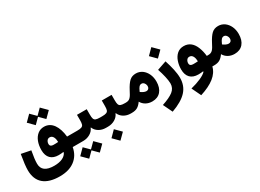

<svg xmlns="http://www.w3.org/2000/svg" viewBox="-33 -1561 3631 2684"><g transform="rotate(-30 1782.0 -218.5)"><path d="M439.9 -523.4 525.4 -608.9 610.8 -523.4 703.6 -615.7 610.8 -708.5 525.4 -623 439.9 -708.5 347.7 -615.7ZM525.9 -447.3C486.8 -447.3 452.6 -436 423.8 -413.1C365.7 -367.2 333 -284.2 333 -181.2C333 -62 397.9 0 508.8 0C534.7 0 560.1 -2 584 -5.4L588.4 2C561.5 64.9 486.8 98.1 381.8 98.1C251 98.1 185.5 49.8 185.5 -47.4C185.5 -96.2 192.9 -157.7 210 -250L56.6 -280.3C36.6 -162.6 27.8 -87.9 27.8 -33.2C27.8 163.6 147.5 265.6 376.5 265.6C474.6 265.6 555.2 242.7 617.2 196.3C679.2 149.9 718.3 84.5 733.9 0H763.2V-166.5H738.8C721.2 -331.1 651.4 -447.3 525.9 -447.3ZM522 -279.3C573.2 -279.3 592.3 -221.7 593.3 -163.6C569.3 -161.1 543.9 -161.1 517.1 -161.1C483.4 -161.1 461.4 -173.8 461.4 -206.5C461.4 -225.6 466.8 -242.7 477.5 -257.3C487.8 -272 502.9 -279.3 522 -279.3Z M852.5 256.3 938 170.9 1023.4 256.3 1116.2 164.1 1023.4 71.3 938 156.7 852.5 71.3 760.3 164.1ZM1010.7 -360.4V-272.5C1010.7 -244.1 1008.3 -222.2 1003.4 -207C993.2 -176.3 965.3 -166.5 904.8 -166.5H763.2C747.1 -166.5 740.7 -142.6 740.7 -84C740.7 -24.9 747.1 0 763.2 0H904.8C945.3 0 981.9 -9.8 1015.6 -29.3C1049.3 -48.8 1072.8 -75.2 1086.4 -108.9H1091.3C1105 -75.2 1127.9 -48.8 1160.6 -29.3C1192.9 -9.8 1229.5 0 1271 0H1288.6V-166.5H1272C1241.7 -166.5 1219.2 -169.4 1204.6 -175.3C1174.8 -186.5 1168 -215.3 1168 -272.5V-360.4Z M1569.3 -360.4H1411.1V-272.5C1411.1 -244.1 1408.7 -222.2 1403.8 -207C1393.6 -176.3 1365.7 -166.5 1305.2 -166.5H1288.6C1272.5 -166.5 1266.1 -142.6 1266.1 -84C1266.1 -24.9 1272.5 0 1288.6 0H1305.2C1345.7 0 1382.8 -9.8 1416.5 -29.3C1450.2 -48.8 1473.6 -75.2 1487.3 -108.9H1492.2C1506.3 -75.2 1529.3 -48.8 1561.5 -29.3C1593.8 -9.8 1630.4 0 1671.9 0H1689.5V-166.5H1672.9C1642.6 -166.5 1620.1 -169.4 1605.5 -175.3C1576.2 -186.5 1569.3 -215.3 1569.3 -272.5ZM1356.4 256.3 1449.2 164.1 1356.4 71.3 1264.6 164.1Z M1689.5 -166.5C1673.3 -166.5 1667 -142.6 1667 -84C1667 -23.9 1673.3 0 1689.5 0C1728 0 1759.3 -7.3 1782.7 -21.5C1806.2 -35.6 1828.6 -57.6 1849.6 -88.4C1882.8 -29.8 1942.9 4.9 2018.6 4.9C2077.6 4.9 2123.5 -14.2 2156.7 -52.2C2189.5 -90.3 2206.1 -143.1 2206.1 -210.4C2206.1 -254.9 2197.8 -295.4 2181.2 -331.5C2147.5 -403.8 2086.4 -450.2 2010.3 -450.2C1967.8 -450.2 1932.6 -437.5 1905.3 -411.6C1877.9 -385.7 1849.6 -345.2 1820.8 -289.6C1774.9 -198.7 1752.4 -166.5 1689.5 -166.5ZM1937.5 -215.8C1957 -259.3 1975.1 -286.6 2008.3 -286.6C2025.4 -286.6 2039.6 -278.8 2050.8 -263.7C2062 -248 2067.4 -231 2067.4 -212.9C2067.4 -182.1 2047.9 -161.1 2019 -161.1C1991.7 -161.1 1963.4 -174.8 1929.7 -198.7Z M2307.1 -337.9C2337.9 -250 2362.3 -145.5 2362.3 -87.4C2362.3 -37.6 2342.3 2.9 2302.7 34.2C2263.2 64.9 2202.1 94.2 2119.6 121.1L2191.4 270.5C2304.2 230 2386.7 181.2 2439 124C2491.2 66.9 2517.6 -3.9 2517.6 -87.9C2517.6 -173.3 2491.7 -278.3 2456.1 -389.2ZM2383.8 -475.6 2476.6 -567.9 2383.8 -660.6 2292 -567.9Z M2843.8 2C2807.6 45.9 2697.8 92.8 2580.6 121.1L2652.3 270.5C2844.2 209.5 2958 123.5 2987.8 0H3018.1V-166.5H2994.1C2988.8 -218.3 2977.5 -265.6 2960.9 -308.1C2927.7 -393.1 2870.1 -447.3 2781.7 -447.3C2738.3 -447.3 2702.6 -434.6 2673.8 -409.7C2645 -384.3 2624 -351.6 2609.9 -311C2595.7 -270.5 2588.4 -227.1 2588.4 -181.2C2588.4 -63.5 2652.3 0 2764.2 0C2787.1 0 2814.9 -1.5 2839.8 -5.4ZM2848.6 -163.6C2823.2 -161.1 2796.9 -161.1 2772.9 -161.1C2738.3 -161.1 2716.8 -173.8 2716.8 -206.5C2716.8 -225.6 2722.2 -242.7 2732.9 -257.3C2743.2 -272 2757.8 -279.3 2776.9 -279.3C2828.1 -279.3 2847.7 -221.7 2848.6 -163.6Z M3018.1 -166.5C3002 -166.5 2995.6 -142.6 2995.6 -84C2995.6 -23.9 3002 0 3018.1 0C3056.6 0 3087.9 -7.3 3111.3 -21.5C3134.8 -35.6 3157.2 -57.6 3178.2 -88.4C3211.4 -29.8 3271.5 4.9 3347.2 4.9C3406.2 4.9 3452.1 -14.2 3485.4 -52.2C3518.1 -90.3 3534.7 -143.1 3534.7 -210.4C3534.7 -254.9 3526.4 -295.4 3509.8 -331.5C3476.1 -403.8 3415 -450.2 3338.9 -450.2C3296.4 -450.2 3261.2 -437.5 3233.9 -411.6C3206.5 -385.7 3178.2 -345.2 3149.4 -289.6C3103.5 -198.7 3081.1 -166.5 3018.1 -166.5ZM3266.1 -215.8C3285.6 -259.3 3303.7 -286.6 3336.9 -286.6C3354 -286.6 3368.2 -278.8 3379.4 -263.7C3390.6 -248 3396 -231 3396 -212.9C3396 -182.1 3376.5 -161.1 3347.7 -161.1C3320.3 -161.1 3292 -174.8 3258.3 -198.7Z"/></g></svg>

Font: Estedad ExtraBold
Style: Regular
Weight: 800
Designer: Amin Abedi
Version: Version 7.3